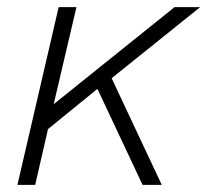

<svg xmlns="http://www.w3.org/2000/svg" viewBox="-20 -520 583 540"><path d="M195 -500 131 -227 471 -500H543L294 -300L435 0H381L254 -270L115 -157L79 0H29L145 -500Z"/></svg>

Font: Work Sans Light
Style: Italic
Weight: 300
Italic angle: -13°
Designer: Wei Huang
Foundry: Wei Huang
Version: Version 2.010; ttfautohint (v1.8.3)